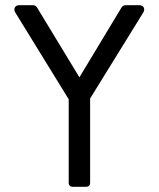

<svg xmlns="http://www.w3.org/2000/svg" viewBox="-20 -715 607 735"><path d="M243 -14V-335L38 -668Q35 -674 35 -678Q35 -686 40 -690.5Q45 -695 53 -695H107Q116 -695 122 -686L284 -419L445 -686Q451 -695 460 -695H514Q522 -695 527 -690.5Q532 -686 532 -678Q532 -674 529 -668L325 -338V-14Q325 -8 321 -4Q317 0 311 0H257Q251 0 247 -4Q243 -8 243 -14Z"/></svg>

Font: Miriam Libre
Style: Regular
Weight: 400
Designer: Michal Sahar
Foundry: Hagilda
Version: Version 1.001